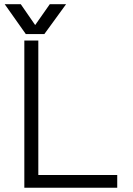

<svg xmlns="http://www.w3.org/2000/svg" viewBox="-20 -877 623 898"><path d="M93.8 1H528.3V-58.6H159.2V-687.5H93.8ZM77.1 -857.4H2L100.6 -717.8H187.5L289.1 -857.4H212.9L144.5 -759.8Z"/></svg>

Font: Dotum
Style: Regular
Weight: 400
Version: Version 2.21